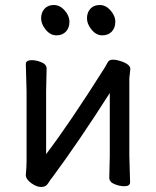

<svg xmlns="http://www.w3.org/2000/svg" viewBox="-20 -727 623 766"><path d="M144 19Q126 19 104.5 3.5Q83 -12 83 -29V-31Q86 -58 86 -86V-364L83 -471Q83 -487 107 -487Q125 -487 145.5 -478.5Q166 -470 166 -453L164 -364V-112Q257 -234 399 -459Q404 -467 409.5 -478Q415 -489 431 -489Q443 -489 459 -484Q500 -471 500 -452L496 -415V-106L499 0Q499 16 476 16Q457 16 436.5 7.5Q416 -1 416 -18L418 -106V-356Q295 -163 190 -21Q180 -9 171.5 5Q163 19 144 19ZM205 -586Q181 -586 162.5 -608.5Q144 -631 144 -654Q144 -677 157.5 -692Q171 -707 195 -707Q219 -707 238 -685.5Q257 -664 257 -640Q257 -616 243 -601Q229 -586 205 -586ZM388 -586Q364 -586 345.5 -608.5Q327 -631 327 -654Q327 -677 340.5 -692Q354 -707 378 -707Q402 -707 421 -685.5Q440 -664 440 -640Q440 -616 426 -601Q412 -586 388 -586Z"/></svg>

Font: LXGW WenKai TC
Style: Bold
Weight: 700
Designer: LXGW / Fontworks Inc.
Foundry: LXGW / Fontworks Inc.
Version: Version 1.330;April 28, 2024